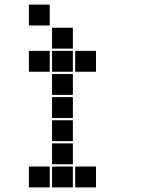

<svg xmlns="http://www.w3.org/2000/svg" viewBox="-20 -815 640 830"><path d="M106 -795Q105 -795 105 -795Q105 -795 105 -794V-706Q105 -705 105 -705Q105 -705 106 -705H194Q195 -705 195 -705Q195 -705 195 -706V-794Q195 -795 195 -795Q195 -795 194 -795ZM206 -695Q205 -695 205 -695Q205 -695 205 -694V-606Q205 -605 205 -605Q205 -605 206 -605H294Q295 -605 295 -605Q295 -605 295 -606V-694Q295 -695 295 -695Q295 -695 294 -695ZM106 -595Q105 -595 105 -595Q105 -595 105 -594V-506Q105 -505 105 -505Q105 -505 106 -505H194Q195 -505 195 -505Q195 -505 195 -506V-594Q195 -595 195 -595Q195 -595 194 -595ZM206 -595Q205 -595 205 -595Q205 -595 205 -594V-506Q205 -505 205 -505Q205 -505 206 -505H294Q295 -505 295 -505Q295 -505 295 -506V-594Q295 -595 295 -595Q295 -595 294 -595ZM306 -595Q305 -595 305 -595Q305 -595 305 -594V-506Q305 -505 305 -505Q305 -505 306 -505H394Q395 -505 395 -505Q395 -505 395 -506V-594Q395 -595 395 -595Q395 -595 394 -595ZM206 -495Q205 -495 205 -495Q205 -495 205 -494V-406Q205 -405 205 -405Q205 -405 206 -405H294Q295 -405 295 -405Q295 -405 295 -406V-494Q295 -495 295 -495Q295 -495 294 -495ZM206 -395Q205 -395 205 -395Q205 -395 205 -394V-306Q205 -305 205 -305Q205 -305 206 -305H294Q295 -305 295 -305Q295 -305 295 -306V-394Q295 -395 295 -395Q295 -395 294 -395ZM206 -295Q205 -295 205 -295Q205 -295 205 -294V-206Q205 -205 205 -205Q205 -205 206 -205H294Q295 -205 295 -205Q295 -205 295 -206V-294Q295 -295 295 -295Q295 -295 294 -295ZM206 -195Q205 -195 205 -195Q205 -195 205 -194V-106Q205 -105 205 -105Q205 -105 206 -105H294Q295 -105 295 -105Q295 -105 295 -106V-194Q295 -195 295 -195Q295 -195 294 -195ZM106 -95Q105 -95 105 -95Q105 -95 105 -94V-6Q105 -5 105 -5Q105 -5 106 -5H194Q195 -5 195 -5Q195 -5 195 -6V-94Q195 -95 195 -95Q195 -95 194 -95ZM206 -95Q205 -95 205 -95Q205 -95 205 -94V-6Q205 -5 205 -5Q205 -5 206 -5H294Q295 -5 295 -5Q295 -5 295 -6V-94Q295 -95 295 -95Q295 -95 294 -95ZM306 -95Q305 -95 305 -95Q305 -95 305 -94V-6Q305 -5 305 -5Q305 -5 306 -5H394Q395 -5 395 -5Q395 -5 395 -6V-94Q395 -95 395 -95Q395 -95 394 -95Z"/></svg>

Font: Doto Black
Style: Regular
Weight: 900
Version: Version 1.000